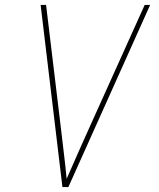

<svg xmlns="http://www.w3.org/2000/svg" viewBox="-20 -755 640 775"><path d="M232 0 144 -735H166L225 -245Q231 -192 237.5 -139Q244 -86 249 -33Q272 -86 295.5 -139Q319 -192 343 -245L564 -735H586L256 0Z"/></svg>

Font: Iosevka Aile Thin Oblique
Style: Regular
Weight: 100
Italic angle: -9°
Designer: Belleve Invis
Foundry: Belleve Invis
Version: Version 31.1.0; ttfautohint (v1.8.4)